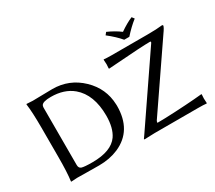

<svg xmlns="http://www.w3.org/2000/svg" viewBox="-146 -1101 1559 1393"><g transform="rotate(-30 633.0 -404.5)"><path d="M189.9 -82Q189.9 -56.6 209 -49.3Q231 -42 298.8 -42Q457.5 -42 514.6 -123.5Q554.7 -182.1 555.2 -284.2Q555.2 -461.4 455.6 -545.4Q385.3 -604 273.9 -604Q204.6 -604 193.4 -580.1Q190.4 -572.3 189.9 -564ZM147 -645Q179.2 -645 229.5 -646.5Q280.8 -647.9 312 -647.9Q452.6 -647.9 553.7 -550.8Q652.8 -455.6 657.7 -320.8Q657.7 -314 658.2 -308.1Q658.2 -102.1 491.7 -29.3Q418.9 2 330.1 2Q273.9 2 219.7 1Q178.2 0 147 0L95.2 2.9L94.2 0Q104 -68.4 104 -200.2V-444.8Q104 -573.7 94.2 -645L96.2 -647.9Q98.1 -647.9 147 -645ZM942.9 -696.8Q905.8 -741.7 841.8 -792L857.9 -812Q918.5 -785.2 963.9 -751Q1021 -791 1070.8 -812L1085.9 -792Q1036.1 -753.4 985.8 -696.8ZM850.1 -54.2Q908.2 -54.2 1003.2 -59.1Q1098.1 -64 1164.1 -69.3L1230 -75.2L1231.9 -71.8Q1230 -55.7 1230 -39.1Q1230 -26.9 1231.9 0L1230 2.9Q1204.6 0 1159.2 0H795.9L709 2.9L706.1 -1Q712.9 -9.8 723.6 -25.9Q729.5 -34.7 731.9 -38.1L1101.1 -579.1Q1106.9 -589.8 1098.1 -590.8Q1029.8 -590.8 823.2 -575.2Q779.3 -571.8 743.2 -569.8L741.2 -573.2Q743.2 -589.4 743.2 -606Q743.2 -618.2 741.2 -645L743.2 -647.9Q767.6 -645 804.2 -645H1107.9Q1187 -645 1233.9 -650.9Q1239.3 -648.9 1240.2 -645Q1239.3 -631.3 1210 -590.8L855 -71.8Q850.1 -64 850.1 -54.2Z"/></g></svg>

Font: Linux Biolinum O
Style: Regular
Weight: 400
Designer: Philipp H. Poll
Foundry: Philipp H. Poll
Version: Version 1.0.4